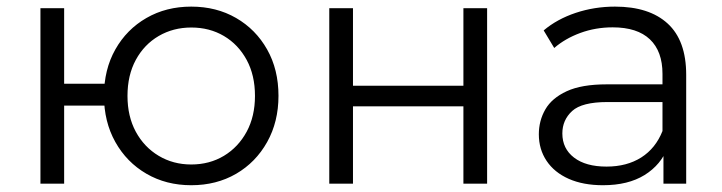

<svg xmlns="http://www.w3.org/2000/svg" viewBox="-20 -550 2163 575"><path d="M552.7 4.7Q477.6 4.7 418.5 -29.7Q359.4 -64 325.4 -124.7Q291.4 -185.5 291.4 -263.1Q291.4 -341.7 325.4 -401.9Q359.4 -462.1 418.5 -496.1Q477.6 -530.2 552.7 -530.2Q628.1 -530.2 687.1 -496.1Q746 -462.1 780 -401.9Q814 -341.7 814 -263Q814 -185.3 780 -124.5Q746 -63.8 687.1 -29.5Q628.1 4.7 552.7 4.7ZM101.1 0V-525.5H172.1V-299.2H332V-233.7H172.1V0ZM552.7 -57.4Q607.6 -57.4 650.7 -83.4Q693.7 -109.4 718.7 -155.5Q743.6 -201.6 743.6 -262.8Q743.6 -324.8 718.6 -370.8Q693.6 -416.8 650.6 -442.2Q607.6 -467.6 552.9 -467.6Q498.9 -467.6 455.3 -442.2Q411.8 -416.8 386.8 -370.8Q361.8 -324.8 361.8 -262.8Q361.8 -201.6 386.7 -155.5Q411.7 -109.4 455.2 -83.4Q498.6 -57.4 552.7 -57.4Z M966.1 0V-525.5H1037.1V-293.2H1367.8V-525.5H1438.8V0H1367.8V-231.6H1037.1V0Z M1966.9 0V-115.6L1964 -135.5V-328.9Q1964 -396.3 1926.3 -432.2Q1888.5 -468.1 1814.8 -468.1Q1763.6 -468.1 1717.8 -451.3Q1672.1 -434.4 1639.8 -406.3L1608.2 -458.9Q1648.1 -492.7 1704.2 -511.5Q1760.3 -530.2 1821.7 -530.2Q1924.2 -530.2 1979.6 -479.4Q2035 -428.6 2035 -326V0ZM1785.7 4.7Q1726.6 4.7 1683.3 -14.4Q1640.1 -33.6 1616.9 -68.3Q1593.7 -103 1593.7 -147.7Q1593.7 -188.6 1613.2 -222.4Q1632.6 -256.2 1677.2 -276.8Q1721.7 -297.4 1796.9 -297.4H1977.9V-244.4H1799.3Q1722.7 -244.4 1693.4 -217.5Q1664.1 -190.5 1664.1 -150.4Q1664.1 -104.8 1699.2 -78Q1734.2 -51.1 1796.5 -51.1Q1857.3 -51.1 1900.5 -78.5Q1943.6 -106 1964 -157.6L1979.7 -108.9Q1959.8 -56.6 1910.5 -25.9Q1861.1 4.7 1785.7 4.7Z"/></svg>

Font: Montserrat Thin
Style: Regular
Weight: 100
Designer: Julieta Ulanovsky
Foundry: Julieta Ulanovsky
Version: Version 9.000